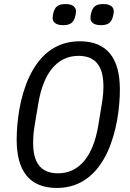

<svg xmlns="http://www.w3.org/2000/svg" viewBox="-20 -913 640 945"><path d="M259.9 12.1C509.9 12.1 570 -296.9 570 -473C570 -625 508.2 -709.9 372.2 -709.9C122.2 -709.9 62.1 -400.9 62.1 -225.1C62.1 -73.2 123.9 12.1 259.9 12.1ZM143.1 -209.9C143.1 -233 144.9 -262.1 149.9 -291.9L169 -405.9C192.8 -549 258.9 -638.1 366.1 -638.1C453.8 -638.1 489 -583.1 489 -487.9C489 -464.8 486.9 -436.1 481.9 -405.9L463.1 -291.9C438.9 -149.1 372.9 -60 266 -60C177.9 -60 143.1 -115.1 143.1 -209.9ZM239 -824.9C239 -806.1 252.1 -789.1 290.8 -789.1C331 -789.1 343 -806.1 350.1 -832C351.9 -839.1 354 -850.1 354 -856.9C354 -876.1 340.9 -893.1 301.8 -893.1C262.1 -893.1 250 -876.1 242.9 -850.1C241.1 -843 239 -832 239 -824.9ZM425.1 -824.9C425.1 -806.1 437.9 -789.1 476.9 -789.1C517 -789.1 529.1 -806.1 535.9 -832C538 -839.1 540.1 -850.1 540.1 -856.9C540.1 -876.1 527 -893.1 487.9 -893.1C448.2 -893.1 436.1 -876.1 429 -850.1C426.8 -843 425.1 -832 425.1 -824.9Z"/></svg>

Font: Margiela Mono Italic Italic
Style: Regular
Weight: 400
Designer: Mike Abbink, Paul van der Laan, Pieter van Rosmalen
Foundry: Bold Monday
Version: Version 2.003 2021